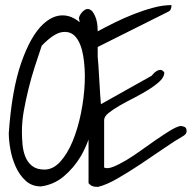

<svg xmlns="http://www.w3.org/2000/svg" viewBox="-20 -734 772 757"><path d="M329.1 -11.7Q329.1 -90.8 329.1 -166V-183.6Q316.4 -149.4 298.8 -118.2Q270.5 -71.3 231.4 -38.6Q192.4 -5.9 141.6 1Q105.5 1 81.1 -21.5Q56.6 -43.9 42 -76.7Q27.3 -109.4 21 -145Q14.6 -180.7 14.6 -209Q26.4 -378.9 63.5 -485.8Q100.6 -592.8 149.9 -638.7Q199.2 -684.6 252 -669.9Q274.4 -663.1 293.9 -646.5L293 -654.3Q291 -659.2 291 -661.1Q291 -665 294.4 -672.4Q297.9 -679.7 303.2 -685.5Q308.6 -691.4 314.9 -695.3Q321.3 -699.2 329.1 -698.2Q339.8 -696.3 347.7 -684.1Q355.5 -671.9 359.4 -658.2Q363.3 -644.5 364.3 -630.9Q365.2 -617.2 365.2 -610.4Q395.5 -627 432.1 -645Q468.8 -663.1 507.3 -678.2Q545.9 -693.4 584 -703.6Q622.1 -713.9 656.2 -713.9Q656.2 -705.1 653.3 -697.8Q650.4 -690.4 640.6 -686.5L365.2 -548.8V-510.7Q366.2 -500 368.2 -473.1Q370.1 -446.3 371.6 -417Q373 -387.7 375 -360.8Q377 -334 377.9 -323.2L578.1 -435.5L584 -442.4Q588.9 -448.2 596.2 -453.1Q603.5 -458 611.8 -458.5Q620.1 -459 627.9 -448.2Q627.9 -430.7 610.4 -414.1Q592.8 -397.5 566.4 -380.9Q540 -364.3 509.3 -348.6Q478.5 -333 452.1 -317.9Q425.8 -302.7 408.2 -288.6Q390.6 -274.4 390.6 -260.7V-73.2Q404.3 -67.4 427.2 -76.7Q450.2 -85.9 478 -102.5Q505.9 -119.1 536.1 -141.1Q566.4 -163.1 595.7 -183.1Q625 -203.1 649.4 -218.3Q673.8 -233.4 690.4 -237.3Q700.2 -237.3 708 -233.4Q715.8 -229.5 715.8 -216.8Q715.8 -206.1 703.1 -198.2Q668.9 -178.7 624.5 -147.9Q580.1 -117.2 533.7 -86.4Q487.3 -55.7 443.4 -30.3Q399.4 -4.9 366.2 2.9Q354.5 2.9 346.2 0.5Q337.9 -2 329.1 -11.7ZM66.4 -214.8Q66.4 -190.4 68.8 -164.1Q71.3 -137.7 80.1 -115.7Q88.9 -93.8 106.9 -79.6Q125 -65.4 155.3 -65.4Q189.5 -65.4 217.8 -96.7Q246.1 -127.9 266.6 -177.7Q287.1 -227.5 299.3 -288.1Q311.5 -348.6 314 -406.7Q316.4 -464.8 308.1 -513.7Q299.8 -562.5 279.3 -587.4Q258.8 -612.3 225.1 -607.4Q191.4 -602.5 144.5 -553.7Q130.9 -513.7 117.2 -471.2Q103.5 -428.7 92.8 -385.3Q82 -341.8 74.2 -298.8Q66.4 -255.9 66.4 -214.8Z"/></svg>

Font: Shadows Into Light
Style: Regular
Weight: 400
Designer: Kimberly Geswein
Foundry: Kimberly Geswein
Version: Version 001.000